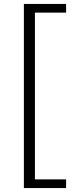

<svg xmlns="http://www.w3.org/2000/svg" viewBox="-20 -731 386 973"><path d="M101 222V-711H157V222ZM101 222V178H315V222ZM101 -667V-711H315V-667Z"/></svg>

Font: Ysabeau Office Light
Style: Regular
Weight: 300
Designer: Christian Thalmann (Catharsis Fonts)
Version: Version 2.001;gftools[0.9.30]; featfreeze: tnum,lnum,ss02